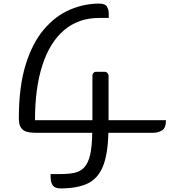

<svg xmlns="http://www.w3.org/2000/svg" viewBox="-20 -740 945 1070"><path d="M175 -70H495V-320Q495 -328 501 -334Q507 -340 515 -340H564Q572 -340 578 -334Q584 -328 585 -320V-70H905Q905 -27 883 -13.5Q861 0 835 0H584Q581 123 552.5 190Q524 257 466.5 283.5Q409 310 318 310Q287 310 274.5 294Q262 278 262 241V230H318Q363 230 395.5 223Q428 216 449.5 193Q471 170 482 124Q493 78 494 0H175Q150 0 129.5 -5.5Q109 -11 97 -28Q85 -45 85 -80Q85 -257 123 -379.5Q161 -502 225.5 -577Q290 -652 369.5 -686Q449 -720 532 -720Q566 -720 576 -703Q586 -686 586 -666V-640H532Q418 -640 338 -572.5Q258 -505 216.5 -377.5Q175 -250 175 -70Z"/></svg>

Font: Warnes
Style: Regular
Weight: 400
Designer: Eduardo Rodriguez Tunni
Foundry: Eduardo Rodriguez Tunni
Version: Version 1.002; ttfautohint (v1.8.4.7-5d5b);gftools[0.9.23]